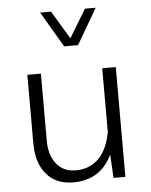

<svg xmlns="http://www.w3.org/2000/svg" viewBox="-54 -817 681 867"><g transform="rotate(-5 286.0 -383.5)"><path d="M255.4 -611.3H318.4L412.6 -772.5H363.8L286.6 -645L210 -772.5H160.6ZM78.6 -185.5C78.6 -127 93.3 -80.6 122.1 -46.9C150.9 -12.7 191.9 4.4 244.1 4.4C326.2 4.4 384.8 -32.7 419.9 -106.4L425.8 0H479.5V-497.6H418V-209.5C400.4 -106.4 344.7 -48.8 259.3 -48.8C221.7 -48.8 192.9 -62 171.9 -88.4C150.9 -114.3 140.1 -149.4 140.1 -193.8V-497.6H78.6Z"/></g></svg>

Font: Estedad Light
Style: Regular
Weight: 300
Designer: Amin Abedi
Version: Version 7.3